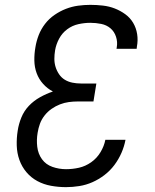

<svg xmlns="http://www.w3.org/2000/svg" viewBox="-20 -763 640 791"><path d="M252 8Q221 8 190.5 2.5Q160 -3 134 -17Q108 -31 89 -53.5Q70 -76 60 -104Q50 -132 49 -163Q48 -194 53 -225Q57 -252 68 -279Q79 -306 99 -327Q119 -348 145 -362.5Q171 -377 198 -386Q175 -398 157.5 -417.5Q140 -437 131 -461.5Q122 -486 121.5 -513.5Q121 -541 126 -569Q130 -594 139.5 -618.5Q149 -643 165.5 -664.5Q182 -686 204.5 -701.5Q227 -717 251.5 -726.5Q276 -736 301.5 -739.5Q327 -743 352 -743Q378 -743 404 -740Q430 -737 453 -728Q476 -719 496 -704.5Q516 -690 528.5 -669Q541 -648 545 -622.5Q549 -597 544 -571Q544 -569 543.5 -566.5Q543 -564 543 -562H460Q460 -564 460.5 -565Q461 -566 461 -568Q465 -590 458 -611.5Q451 -633 435 -646.5Q419 -660 397 -664.5Q375 -669 352 -669Q328 -669 303 -663.5Q278 -658 257 -642.5Q236 -627 223.5 -603.5Q211 -580 207 -556Q204 -538 204 -520.5Q204 -503 209 -487Q214 -471 223.5 -457Q233 -443 247 -434.5Q261 -426 278 -422.5Q295 -419 313 -419H377L365 -345H301Q282 -345 263.5 -342.5Q245 -340 227 -333Q209 -326 192.5 -314.5Q176 -303 163.5 -287Q151 -271 144.5 -253Q138 -235 135 -216Q130 -187 133.5 -158Q137 -129 153 -107Q169 -85 196 -75.5Q223 -66 252 -66Q279 -66 305.5 -72Q332 -78 355.5 -94.5Q379 -111 394 -136Q409 -161 414 -187H497Q492 -160 480.5 -133.5Q469 -107 451.5 -83.5Q434 -60 410.5 -42Q387 -24 361 -12.5Q335 -1 307 3.5Q279 8 252 8Z"/></svg>

Font: Iosevka SS04 Extended Oblique
Style: Regular
Weight: 400
Width: 7
Italic angle: -9°
Monospace: yes
Designer: Belleve Invis
Foundry: Belleve Invis
Version: Version 19.0.0; ttfautohint (v1.8.4)